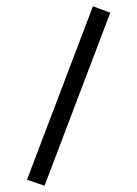

<svg xmlns="http://www.w3.org/2000/svg" viewBox="-61 -858 721 1010"><g transform="rotate(-5 300.0 -353.0)"><path d="M132.5 106.5 43.5 66.5 468.5 -812 556.5 -770.5Z"/></g></svg>

Font: Fira Code Light Medium
Style: Regular
Weight: 500
Monospace: yes
Version: Version 5.002